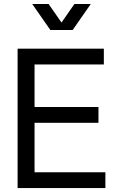

<svg xmlns="http://www.w3.org/2000/svg" viewBox="-20 -954 601 974"><path d="M69.3 -707H155.3V0H69.3ZM153.3 -80.1H514.6V0H153.3ZM153.3 -411.1H479.5V-331.1H153.3ZM153.3 -707H506.8V-627H153.3ZM235.4 -801.8H318.4L226.6 -933.6H143.6ZM265.6 -801.8H348.6L440.4 -933.6H357.4Z"/></svg>

Font: Wanted Sans Std Variable
Style: Regular
Weight: 400
Designer: Original Design by Kil Hyung-jin and Kang Hanbin, Wanted Lab, Inc;
Foundry: Wanted Lab, Inc.
Version: Version 1.003;Glyphs 3.2 (3227)